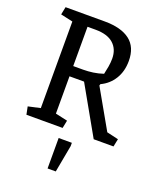

<svg xmlns="http://www.w3.org/2000/svg" viewBox="-163 -760 916 1108"><g transform="rotate(20 294.5 -206.0)"><path d="M109.9 -596.2 35.2 -612.8 44.9 -660.6H285.2Q386.7 -660.6 440.4 -619.4Q494.1 -578.1 494.1 -493.2Q494.1 -429.7 465.1 -382.6Q436 -335.4 385.7 -312L382.8 -302.7L518.1 -64.5L589.4 -47.9L579.6 0H458L292 -293.5H202.6V-64.5L276.9 -47.9L267.1 0H44.9L35.2 -47.9L109.9 -64.5ZM202.6 -597.7V-356.4H262.7Q293 -356.4 324 -360.8Q355 -365.2 385.3 -375.5Q390.6 -397.5 395 -423.3Q399.4 -449.2 399.4 -473.1Q399.4 -531.2 362.1 -564.5Q324.7 -597.7 252 -597.7ZM265.6 62.5H346.7V83L315.9 249.5H265.6Z"/></g></svg>

Font: Noticia Text
Style: Regular
Weight: 400
Designer: JM Sole
Foundry: JM Sole
Version: Version 1.003